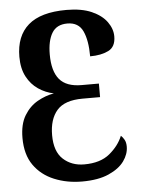

<svg xmlns="http://www.w3.org/2000/svg" viewBox="-53 -766 606 819"><g transform="rotate(-5 250.5 -356.5)"><path d="M266 11Q201 11 146.5 -11.5Q92 -34 60 -79.5Q28 -125 28 -196Q28 -255 50.5 -292Q73 -329 107.5 -348.5Q142 -368 178 -374Q143 -381 112.5 -401.5Q82 -422 63.5 -457Q45 -492 45 -542Q45 -631 98.5 -677.5Q152 -724 262 -724Q327 -724 370 -705Q413 -686 434.5 -656Q456 -626 456 -594Q456 -549 424.5 -533.5Q393 -518 346 -518Q346 -586 327.5 -626Q309 -666 261 -666Q215 -666 195 -632.5Q175 -599 175 -541Q175 -469 204.5 -434Q234 -399 299 -399H373V-341H298Q221 -341 188 -303Q155 -265 155 -197Q155 -127 191 -94Q227 -61 281 -61Q350 -61 390 -94Q430 -127 447 -169Q455 -162 461.5 -150.5Q468 -139 468 -121Q468 -89 446.5 -59Q425 -29 380 -9Q335 11 266 11Z"/></g></svg>

Font: Noto Serif ExtraCondensed
Style: Bold
Weight: 700
Width: 2
Designer: Monotype Design Team
Foundry: Monotype Imaging Inc.
Version: Version 2.014; ttfautohint (v1.8.4.7-5d5b)